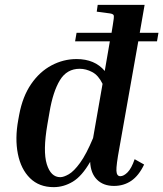

<svg xmlns="http://www.w3.org/2000/svg" viewBox="-20 -760 672 790"><path d="M449 5Q405 5 379 -21Q353 -47 351 -94Q317 -35 279.5 -12.5Q242 10 201 10Q141 10 103.5 -27Q66 -64 53.5 -127Q41 -190 55 -266L59 -288Q73 -363 108 -414Q143 -465 192 -491Q241 -517 295 -517Q370 -517 411 -468L432 -590H289L295 -625H439L444 -656Q450 -690 448 -696.5Q446 -703 431 -705L378 -712L382 -740H575L555 -625H632L626 -590H549L471 -150Q458 -80 459 -57.5Q460 -35 475 -35Q489 -35 505 -51Q521 -67 534 -105L573 -83Q551 -37 520 -16Q489 5 449 5ZM175 -248Q156 -138 172.5 -84.5Q189 -31 228 -31Q242 -31 263 -43Q284 -55 309.5 -90Q335 -125 363 -192L402 -415Q385 -450 359.5 -463.5Q334 -477 308 -477Q255 -477 226.5 -430Q198 -383 184 -300Z"/></svg>

Font: Inria Serif
Style: Bold Italic
Weight: 700
Italic angle: -10°
Designer: Black Foundry Team
Foundry: Black Foundry
Version: Version 1.000; ttfautohint (v1.8.3)